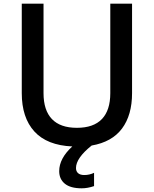

<svg xmlns="http://www.w3.org/2000/svg" viewBox="-20 -778 833 1041"><path d="M696 -758V-273Q696 -154 641.5 -81Q587 -8 477 11Q392 79 392 133Q392 151 403.5 161Q415 171 437 171Q465 171 490 159V231Q455 243 423 243Q362 243 331.5 218Q301 193 301 150Q301 81 372 16Q235 10 166.5 -65Q98 -140 98 -273V-758H216V-273Q216 -180 261.5 -132.5Q307 -85 397 -85Q487 -85 532.5 -132.5Q578 -180 578 -273V-758Z"/></svg>

Font: Biryani SemiBold
Style: Regular
Weight: 600
Designer: Dan Reynolds and Mathieu Réguer
Foundry: Dan Reynolds and Mathieu Réguer
Version: Version 1.004; ttfautohint (v1.1) -l 5 -r 5 -G 72 -x 0 -D la